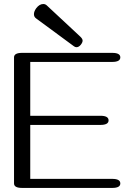

<svg xmlns="http://www.w3.org/2000/svg" viewBox="-20 -922 647 942"><path d="M48.8 -640.6Q48.8 -662.6 88.4 -662.6H530.8Q570.3 -662.6 570.3 -640.6Q570.3 -618.2 530.8 -618.2H128.4V-354H472.7Q512.7 -354 512.7 -331.5Q512.7 -309.1 472.7 -309.1H128.4V-44.4H530.8Q570.3 -44.4 570.3 -22Q570.3 0 530.8 0H88.4Q48.8 0 48.8 -22ZM355 -690.4Q348.6 -690.4 342.3 -695.3L156.7 -832Q146.5 -839.4 146.5 -852.5Q146.5 -866.2 158.2 -882.3Q173.8 -902.3 192.4 -902.3Q202.1 -902.3 209.5 -895.5L375 -741.2Q385.3 -731 385.3 -722.7Q385.3 -713.9 376.5 -702.6Q366.7 -690.4 355 -690.4Z"/></svg>

Font: Gayathri
Style: Regular
Weight: 400
Designer: Binoy Dominic <binoy.domenic@gmail.com>
Foundry: SMC
Version: Version 1.000